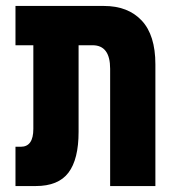

<svg xmlns="http://www.w3.org/2000/svg" viewBox="-20 -625 578 645"><path d="M32 0V-132H50Q92 -132 92 -192V-473H32V-605H329Q410 -605 456 -556Q502 -507 502 -409V0H350V-394Q350 -473 291 -473H244V-182Q244 -90 210 -45Q176 0 100 0Z"/></svg>

Font: Noto Sans Hebrew ExtraCondensed ExtraBold
Style: Regular
Weight: 800
Width: 2
Designer: Monotype Design Team
Foundry: Monotype Imaging Inc.
Version: Version 2.004; ttfautohint (v1.8.4.7-5d5b)